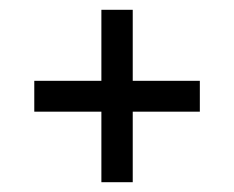

<svg xmlns="http://www.w3.org/2000/svg" viewBox="-20 -478 478 392"><path d="M187 -106V-250H50V-313H187V-458H251V-313H388V-250H251V-106Z"/></svg>

Font: Alumni Sans Thin
Style: Regular
Weight: 400
Version: Version 1.018